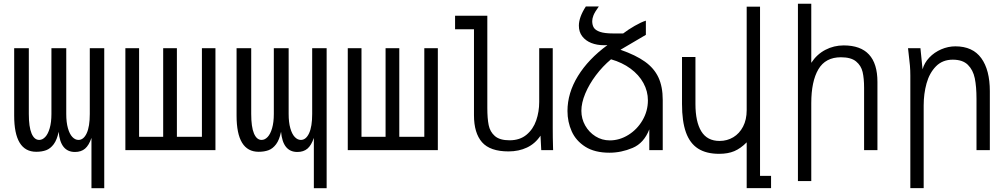

<svg xmlns="http://www.w3.org/2000/svg" viewBox="-20 -810 5440 1036"><path d="M542.5 205.5H473.5V-66Q460 -26 439 -8Q418 10 384.5 10Q306 10 296.5 -99Q287.5 -55.5 269.8 -31.8Q252 -8 229 0.5Q206 9 175.5 9Q56.5 9 56.5 -186V-550H135.5V-195Q135.5 -125.5 150.2 -90.2Q165 -55 191.5 -55Q209 -55 224 -70.8Q239 -86.5 248.2 -118.2Q257.5 -150 257.5 -195V-550H337.5V-195Q337.5 -150 346.5 -118.2Q355.5 -86.5 370.5 -70.8Q385.5 -55 403.5 -55Q431 -55 447.8 -91Q464.5 -127 464.5 -195V-550H542.5Z M1142.5 0H656.5V-550H730.5V-72H860.5V-550H934.5V-72H1069.5V-550H1142.5Z M1742.5 205.5H1673.5V-66Q1660 -26 1639 -8Q1618 10 1584.5 10Q1506 10 1496.5 -99Q1487.5 -55.5 1469.8 -31.8Q1452 -8 1429 0.5Q1406 9 1375.5 9Q1256.5 9 1256.5 -186V-550H1335.5V-195Q1335.5 -125.5 1350.2 -90.2Q1365 -55 1391.5 -55Q1409 -55 1424 -70.8Q1439 -86.5 1448.2 -118.2Q1457.5 -150 1457.5 -195V-550H1537.5V-195Q1537.5 -150 1546.5 -118.2Q1555.5 -86.5 1570.5 -70.8Q1585.5 -55 1603.5 -55Q1631 -55 1647.8 -91Q1664.5 -127 1664.5 -195V-550H1742.5Z M2342.5 0H1856.5V-550H1930.5V-72H2060.5V-550H2134.5V-72H2269.5V-550H2342.5Z M2537.5 -188V-652H2435.5V-725H2609.5V-228Q2609.5 -171 2616.8 -135Q2624 -99 2650.2 -76Q2676.5 -53 2729.5 -53Q2785 -53 2821 -83Q2857 -113 2873.2 -160Q2889.5 -207 2889.5 -260V-550H2962.5V-119Q2962.5 -65.5 2964 -18L2964.5 0H2900.5L2896.5 -78Q2867.5 -34.5 2823.2 -13.8Q2779 7 2724 7Q2624.5 7 2581 -42.5Q2537.5 -92 2537.5 -188Z M3042 -211Q3042 -308 3098.5 -399.8Q3155 -491.5 3257.5 -566.5Q3251.5 -566 3239 -566Q3201 -566 3170.2 -578.2Q3139.5 -590.5 3121.5 -614.2Q3103.5 -638 3103.5 -671.5Q3103.5 -717 3141 -775H3211Q3189 -744.5 3182.2 -727Q3175.5 -709.5 3175.5 -696Q3175.5 -675 3184.2 -660.8Q3193 -646.5 3217.8 -638Q3242.5 -629.5 3289 -629.5H3342.5Q3370 -650.5 3404.8 -670.5Q3439.5 -690.5 3465 -698.5V-622L3328 -541.5Q3411 -512.5 3460.2 -477.2Q3509.5 -442 3532.8 -392.2Q3556 -342.5 3556 -270.5V0H3483.5V-112Q3454.5 -37.5 3393.2 -11.8Q3332 14 3268.5 14Q3189 14 3138.2 -18.2Q3087.5 -50.5 3064.8 -101.5Q3042 -152.5 3042 -211ZM3270.5 -52.5Q3323 -52.5 3370.5 -82Q3418 -111.5 3447 -161.2Q3476 -211 3476 -268.5Q3476 -317.5 3451.8 -362Q3427.5 -406.5 3382.2 -439.8Q3337 -473 3277 -490Q3232 -452.5 3195.5 -404Q3159 -355.5 3138 -305.2Q3117 -255 3117 -212Q3117 -169.5 3137.5 -133Q3158 -96.5 3193 -74.5Q3228 -52.5 3270.5 -52.5Z M3860.5 20Q3791 20 3746.8 -8.2Q3702.5 -36.5 3681.2 -95.8Q3660 -155 3660 -249V-502.5H3732.5V-249Q3732.5 -153 3764.2 -101.2Q3796 -49.5 3862.5 -49.5Q3903.5 -49.5 3936.8 -69.5Q3970 -89.5 3989.5 -127Q4009 -164.5 4009 -215.5V-774H4081V139H4140.5V205H4009V-42Q3976.5 -9 3942.2 5.5Q3908 20 3860.5 20Z M4285.5 -790H4357.5V-471Q4387.5 -517 4433.5 -541Q4479.5 -565 4532.5 -565Q4714.5 -565 4714.5 -368V0H4642.5V-336Q4642.5 -387 4634.5 -421.5Q4626.5 -456 4599.2 -478.5Q4572 -501 4517.5 -501Q4434 -501 4395.8 -436Q4357.5 -371 4357.5 -253V167H4285.5Z M4882.5 -523.5 4879.5 -550H4946.5L4958 -436Q4967.5 -471 4994.2 -499.2Q5021 -527.5 5058.5 -543.8Q5096 -560 5135 -560Q5228.5 -560 5274.8 -496.2Q5321 -432.5 5321 -318V0H5249V-277Q5249 -342.5 5239.8 -387.5Q5230.5 -432.5 5202.5 -460.2Q5174.5 -488 5121 -488Q5065.5 -488 5030.2 -452Q4995 -416 4979.5 -360Q4964 -304 4964 -241V205H4892V-402Q4892 -431.5 4889.8 -456.5Q4887.5 -481.5 4882.5 -523.5Z"/></svg>

Font: JuliaMono Light
Style: Regular
Weight: 300
Monospace: yes
Designer: cormullion
Foundry: corm
Version: Version 0.054; ttfautohint (v1.8.4)